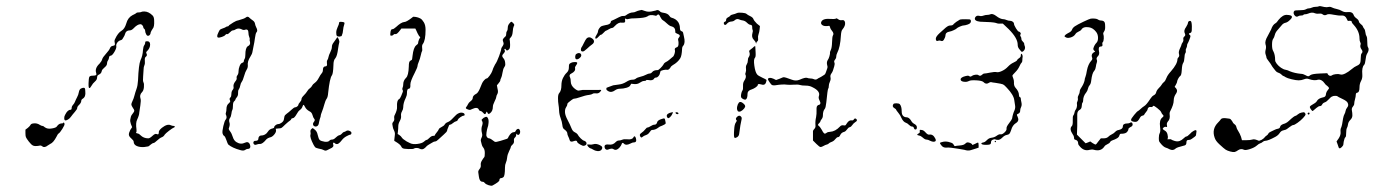

<svg xmlns="http://www.w3.org/2000/svg" viewBox="-20 -475 4432 619"><path d="M183 -78Q186 -83 188 -76Q189 -72 181 -59.5Q173 -47 169.5 -45Q166 -43 162 -34Q152 -15 142 -11Q138 -9 134 -6Q123 3 115 -4Q112 -7 105 -5Q93 -3 87 -5.5Q81 -8 73 -18.5Q65 -29 63.5 -33Q62 -37 62 -46V-57L70 -63Q77 -69 78.5 -72.5Q80 -76 87 -77Q99 -79 109 -72Q114 -69 117 -69Q120 -69 124 -65Q133 -58 148 -61Q160 -63 163 -67Q169 -76 177 -77Q182 -77 183 -78ZM242 -190Q246 -192 250 -192Q252 -192 252.5 -191.5Q253 -191 253.5 -190Q254 -189 254.5 -187Q255 -185 255 -180Q257 -163 247 -157Q242 -154 242 -150Q242 -143 233 -135Q229 -131 229 -127Q229 -123 221.5 -114.5Q214 -106 209 -99Q205 -93 199 -89.5Q193 -86 190 -87Q187 -88 187 -94Q187 -100 190 -105Q198 -121 207 -121Q211 -121 211 -126.5Q211 -132 215.5 -137Q220 -142 222 -147.5Q224 -153 228.5 -161.5Q233 -170 234 -177Q236 -188 242 -190ZM455 -342Q464 -342 464 -331Q464 -320 454 -310Q450 -307 452 -303Q456 -296 450 -292Q446 -289 447 -279.5Q448 -270 445.5 -264.5Q443 -259 443 -252Q443 -245 441.5 -229.5Q440 -214 442.5 -209.5Q445 -205 444 -194Q443 -183 438 -178Q429 -169 433 -157Q435 -152 432.5 -135.5Q430 -119 429 -112Q429 -104 422 -89Q417 -79 420 -58Q421 -50 419 -49Q418 -46 422 -45Q427 -45 433 -39Q443 -29 458 -29Q463 -29 471.5 -37Q480 -45 484.5 -43Q489 -41 490.5 -42.5Q492 -44 492 -48Q491 -54 502 -63Q520 -77 531 -71Q536 -69 540 -69Q543 -69 543.5 -67Q544 -65 541 -64Q536 -62 525 -53.5Q514 -45 511 -41Q508 -35 501.5 -32.5Q495 -30 486.5 -22Q478 -14 475 -14Q472 -14 466 -9Q463 -6 460.5 -4.5Q458 -3 458 -3Q457 -3 445 -1Q430 0 420.5 -4.5Q411 -9 411 -18Q411 -22 403 -29Q396 -35 395.5 -40.5Q395 -46 400 -56L406 -65L402 -75Q399 -84 400 -89.5Q401 -95 402 -99Q403 -103 408 -109Q413 -115 413 -118Q413 -121 408 -128Q404 -134 403.5 -137.5Q403 -141 407 -149Q411 -157 413.5 -167Q416 -177 420 -188Q424 -199 425 -216Q427 -267 433 -281Q440 -295 441 -314Q442 -325 445 -329Q448 -333 448 -336.5Q448 -340 449 -341Q450 -342 455 -342ZM445 -438Q459 -438 472 -425Q477 -420 477 -408Q478 -388 472 -382Q468 -376 466 -371Q465 -362 459.5 -360Q454 -358 451 -365Q448 -371 448 -375.5Q448 -380 445 -382Q442 -384 442 -387Q442 -390 439 -393.5Q436 -397 433 -397Q423 -397 410 -383Q404 -377 398 -377Q386 -377 383 -365Q382 -361 379.5 -357Q377 -353 375 -349.5Q373 -346 368 -345Q364 -344 360.5 -340.5Q357 -337 355.5 -333Q354 -329 355 -326Q356 -320 349 -308Q342 -296 337 -295.5Q332 -295 331.5 -289.5Q331 -284 328 -280Q325 -276 325 -270Q325 -264 317 -257.5Q309 -251 308 -246Q307 -238 298 -234Q293 -232 293 -225Q293 -218 286 -212Q279 -206 275 -198.5Q271 -191 268 -191Q265 -191 265.5 -207Q266 -223 268 -227Q270 -231 279 -231Q287 -231 289.5 -233Q292 -235 290 -240Q285 -255 301 -270Q308 -278 309.5 -284Q311 -290 321.5 -301.5Q332 -313 334.5 -319.5Q337 -326 343 -327Q349 -328 350 -330Q351 -332 350 -337Q348 -344 351 -349Q360 -369 372 -376Q382 -382 387 -399Q392 -418 407 -426Q418 -431 419.5 -433Q421 -435 427 -435Q433 -435 435.5 -436.5Q438 -438 445 -438Z M1004 -41Q1007 -27 1011 -23.5Q1015 -20 1027 -18Q1038 -17 1041.5 -21Q1045 -25 1050.5 -25Q1056 -25 1062.5 -31.5Q1069 -38 1074 -39Q1079 -40 1082.5 -44.5Q1086 -49 1089 -49.5Q1092 -50 1095 -52Q1100 -56 1107 -53Q1114 -50 1113 -45Q1112 -41 1109.5 -41Q1107 -41 1097.5 -36Q1088 -31 1082 -23Q1076 -15 1071 -12Q1066 -9 1061 -12Q1057 -16 1055 -15Q1053 -14 1054 -10Q1058 -1 1045 4Q1039 7 1034 9.5Q1029 12 1024 9Q1019 6 1007 4Q999 2 997 0.5Q995 -1 991 -8Q978 -33 981 -41Q982 -44 981 -49.5Q980 -55 983.5 -58.5Q987 -62 988 -62Q989 -62 995.5 -56.5Q1002 -51 1004 -41ZM1070 -318Q1067 -294 1061 -287Q1055 -281 1055 -265Q1054 -237 1050 -232Q1043 -223 1038 -176Q1037 -162 1033 -156.5Q1029 -151 1025.5 -138Q1022 -125 1018 -115Q1014 -105 1014 -102Q1014 -99 1012.5 -95.5Q1011 -92 1009 -83Q1008 -74 1005 -70.5Q1002 -67 997 -67Q991 -68 989.5 -72.5Q988 -77 992 -82Q997 -88 993 -92Q990 -95 987.5 -104Q985 -113 978 -116Q967 -122 963 -131Q960 -137 958.5 -137Q957 -137 955 -131Q953 -125 947 -120.5Q941 -116 937 -108Q929 -94 924 -94Q920 -94 919 -91Q918 -88 914.5 -86Q911 -84 899 -73Q891 -65 888 -63Q885 -61 879 -61L869 -60L870 -54Q870 -48 863.5 -40.5Q857 -33 850 -32Q843 -30 839 -26Q826 -10 818 -11Q812 -11 807.5 -9Q803 -7 800 -9Q796 -12 797 -16.5Q798 -21 804 -21Q813 -21 813 -28Q813 -32 815.5 -35Q818 -38 821 -38Q836 -38 844 -51Q849 -59 859 -61Q864 -62 864 -65Q864 -68 868.5 -71.5Q873 -75 877 -75Q882 -75 888 -79.5Q894 -84 895 -89Q896 -95 897 -99.5Q898 -104 904.5 -108.5Q911 -113 919.5 -121Q928 -129 931.5 -129Q935 -129 938.5 -132Q942 -135 942 -137Q942 -140 947 -145.5Q952 -151 952 -155.5Q952 -160 959.5 -167.5Q967 -175 970.5 -181Q974 -187 979 -190.5Q984 -194 986 -198.5Q988 -203 995 -208Q1002 -213 1007.5 -223.5Q1013 -234 1017 -238.5Q1021 -243 1021 -249Q1021 -261 1029 -261Q1036 -261 1034 -271Q1033 -278 1035.5 -281.5Q1038 -285 1039 -291Q1040 -297 1045 -307Q1050 -317 1050 -324Q1050 -331 1055.5 -338Q1061 -345 1064 -350Q1067 -355 1068 -355Q1069 -355 1072 -348.5Q1075 -342 1073.5 -337Q1072 -332 1070 -318ZM1089 -403Q1092 -402 1089.5 -395Q1087 -388 1086 -377.5Q1085 -367 1083 -363.5Q1081 -360 1082 -359L1075 -357Q1068 -357 1066 -359.5Q1064 -362 1064 -370Q1064 -378 1068.5 -387.5Q1073 -397 1073 -400Q1073 -403 1074.5 -404Q1076 -405 1081.5 -404.5Q1087 -404 1089 -403ZM773 -419Q779 -424 785 -417Q788 -414 794.5 -409.5Q801 -405 802 -399Q803 -393 806 -387Q812 -376 807 -371Q804 -368 802 -352.5Q800 -337 797.5 -326.5Q795 -316 794 -308.5Q793 -301 787 -292Q777 -277 779 -263Q779 -256 775 -250Q771 -244 767 -230Q763 -216 759.5 -211.5Q756 -207 754.5 -199Q753 -191 750 -187Q747 -183 747.5 -175Q748 -167 743.5 -161.5Q739 -156 739 -154Q739 -152 735 -148.5Q731 -145 731 -134.5Q731 -124 729 -120.5Q727 -117 726 -108Q725 -99 721 -94Q717 -88 720 -79Q722 -73 718 -62Q716 -59 721.5 -52Q727 -45 730.5 -33.5Q734 -22 742 -17Q756 -8 770 -15Q780 -20 785 -11Q788 -4 786.5 0.5Q785 5 779 5Q775 5 770 8.5Q765 12 755 9Q729 2 716 -9Q714 -11 710 -23Q706 -35 702.5 -37Q699 -39 697.5 -45Q696 -51 700 -68.5Q704 -86 708 -90Q713 -96 708 -106Q707 -108 708.5 -112.5Q710 -117 710 -123Q710 -137 719 -143Q723 -147 722 -150Q718 -157 723 -161Q726 -164 726 -172Q726 -180 730 -185Q734 -190 733 -194Q731 -203 739 -213Q744 -219 743 -223.5Q742 -228 745.5 -232.5Q749 -237 749 -245Q749 -253 752.5 -262Q756 -271 761 -272.5Q766 -274 766 -277.5Q766 -281 768.5 -285Q771 -289 771 -298Q771 -321 779 -326Q788 -330 786 -340Q784 -346 785 -348Q786 -350 783.5 -356Q781 -362 781 -369Q781 -376 778 -378.5Q775 -381 770 -379Q765 -377 758 -381Q749 -385 741 -381Q735 -377 731 -377Q727 -377 721 -370.5Q715 -364 712 -365Q709 -366 706 -362Q704 -359 695.5 -356Q687 -353 683 -354Q677 -356 684 -370Q687 -377 689 -379Q691 -381 697 -383Q706 -386 708.5 -388Q711 -390 714 -390Q717 -390 719 -394Q721 -395 724.5 -397.5Q728 -400 732 -402.5Q736 -405 740.5 -407Q745 -409 747 -409Q769 -415 773 -419Z M1539 -95Q1546 -99 1548.5 -98.5Q1551 -98 1553 -94Q1556 -89 1555 -78.5Q1554 -68 1552 -64Q1550 -58 1548.5 -48Q1547 -38 1549 -35Q1552 -29 1557 -29Q1561 -29 1575 -18Q1578 -16 1594 -21Q1611 -26 1614.5 -27.5Q1618 -29 1620 -35Q1628 -49 1637 -49Q1641 -49 1642.5 -53Q1644 -57 1648 -59Q1650 -60 1652 -59.5Q1654 -59 1655.5 -56Q1657 -53 1657 -50Q1657 -46 1655 -43Q1653 -40 1650.5 -40Q1648 -40 1646 -43Q1645 -45 1645 -44L1644 -40Q1644 -35 1640 -31.5Q1636 -28 1637 -21Q1638 -14 1632.5 -9Q1627 -4 1627 -1.5Q1627 1 1621.5 12Q1616 23 1615 33Q1614 43 1611 49.5Q1608 56 1608 65Q1608 92 1603 96Q1599 99 1597 99Q1590 99 1590 106Q1590 111 1568 123Q1564 125 1555 122Q1546 119 1543 115Q1540 111 1536 111Q1526 111 1524 95Q1523 86 1522 81Q1521 76 1526 70Q1531 64 1530 57Q1529 50 1534 42Q1539 34 1541 32Q1543 30 1543 18.5Q1543 7 1538.5 1.5Q1534 -4 1533 -9.5Q1532 -15 1530.5 -19.5Q1529 -24 1532.5 -31Q1536 -38 1534 -45Q1530 -60 1535 -72Q1537 -78 1535 -83Q1532 -88 1533 -89.5Q1534 -91 1539 -95ZM1621 -316Q1614 -309 1611 -315Q1609 -319 1607 -317Q1605 -315 1607 -313Q1610 -310 1604 -303Q1598 -297 1599.5 -293Q1601 -289 1604 -286Q1609 -280 1609 -266Q1609 -263 1605.5 -258Q1602 -253 1600 -240.5Q1598 -228 1595.5 -223.5Q1593 -219 1593 -216Q1593 -213 1587 -206L1582 -200L1584 -189Q1587 -178 1583.5 -172Q1580 -166 1580 -162.5Q1580 -159 1574.5 -148Q1569 -137 1569 -131Q1569 -117 1560 -110Q1554 -105 1552 -111Q1550 -115 1549 -115Q1548 -115 1547 -111Q1544 -103 1538 -111Q1534 -116 1529.5 -117Q1525 -118 1524 -121Q1520 -132 1501 -123Q1495 -119 1489 -122Q1478 -125 1484 -131Q1487 -135 1489 -139.5Q1491 -144 1497.5 -149Q1504 -154 1504 -159Q1504 -167 1516 -173Q1521 -176 1526.5 -188Q1532 -200 1534 -206Q1536 -211 1541 -216.5Q1546 -222 1549 -222Q1552 -222 1558.5 -231Q1565 -240 1567 -246Q1569 -254 1576 -267Q1582 -275 1589 -294Q1596 -313 1596 -318Q1596 -320 1600.5 -326.5Q1605 -333 1603 -338Q1600 -345 1601.5 -348.5Q1603 -352 1610 -358Q1612 -360 1612 -366Q1612 -372 1614.5 -375Q1617 -378 1617 -385.5Q1617 -393 1622 -399Q1627 -405 1628.5 -405Q1630 -405 1634 -401Q1638 -397 1638 -395Q1638 -393 1636 -389.5Q1634 -386 1633 -373Q1632 -360 1627 -355Q1622 -350 1623 -347.5Q1624 -345 1624.5 -332Q1625 -319 1621 -316ZM1307 -417Q1312 -421 1312 -421Q1325 -421 1336 -415Q1341 -412 1346.5 -403Q1352 -394 1352 -379Q1352 -344 1343 -333Q1340 -329 1341 -320.5Q1342 -312 1340.5 -310Q1339 -308 1336.5 -296.5Q1334 -285 1330 -275.5Q1326 -266 1326 -262Q1326 -258 1317 -240Q1303 -213 1303 -203Q1304 -189 1298 -189Q1292 -189 1292 -175Q1292 -167 1288 -159Q1280 -143 1280 -129Q1280 -123 1276 -116Q1272 -109 1273 -101.5Q1274 -94 1269 -85Q1264 -76 1264 -68Q1264 -60 1263 -52L1262 -43L1267 -40Q1273 -36 1275.5 -31.5Q1278 -27 1291 -19Q1293 -18 1302 -13.5Q1311 -9 1326 -11Q1341 -13 1347 -18.5Q1353 -24 1355.5 -24Q1358 -24 1364.5 -30.5Q1371 -37 1376.5 -37Q1382 -37 1382 -39Q1382 -41 1387.5 -47.5Q1393 -54 1394.5 -58Q1396 -62 1403.5 -65.5Q1411 -69 1414 -74Q1417 -79 1424 -81.5Q1431 -84 1441.5 -95.5Q1452 -107 1457 -109Q1464 -113 1471 -111.5Q1478 -110 1478 -105Q1478 -102 1475 -102Q1471 -102 1464 -97Q1457 -92 1456 -89Q1455 -85 1450.5 -84Q1446 -83 1440 -78Q1434 -73 1431 -73Q1428 -73 1427.5 -70.5Q1427 -68 1424.5 -63Q1422 -58 1421.5 -54Q1421 -50 1410.5 -41Q1400 -32 1393.5 -25.5Q1387 -19 1383 -19Q1379 -19 1373 -15Q1367 -11 1362 -8.5Q1357 -6 1351 1Q1342 10 1332 4Q1329 2 1323 2Q1317 2 1314.5 4Q1312 6 1297 5.5Q1282 5 1278.5 3Q1275 1 1274 -2Q1271 -9 1256 -18Q1251 -20 1251 -22.5Q1251 -25 1253 -40Q1254 -47 1250.5 -54Q1247 -61 1246.5 -65Q1246 -69 1245 -73.5Q1244 -78 1248 -82.5Q1252 -87 1251 -93.5Q1250 -100 1253 -105Q1261 -121 1260 -131Q1259 -151 1266 -155Q1270 -157 1273.5 -166Q1277 -175 1278.5 -178.5Q1280 -182 1278 -185Q1276 -188 1278 -192.5Q1280 -197 1280 -203Q1280 -215 1289 -224Q1297 -231 1298 -261Q1298 -275 1301.5 -278Q1305 -281 1307 -281.5Q1309 -282 1310 -295Q1313 -322 1322 -329Q1328 -333 1328 -336.5Q1328 -340 1331 -348L1335 -355L1331 -359Q1328 -364 1326 -368Q1324 -372 1322 -377L1319 -383H1297H1274L1271 -379Q1260 -364 1255 -365Q1251 -366 1248.5 -363Q1246 -360 1242 -360Q1239 -360 1238.5 -361Q1238 -362 1238.5 -368Q1239 -374 1240 -376.5Q1241 -379 1242 -380Q1243 -381 1246 -381Q1249 -381 1257 -388Q1273 -403 1283 -404Q1290 -404 1307 -417Z M1893 -10Q1902 -13 1914 -7Q1927 -1 1918 9Q1913 13 1905.5 12Q1898 11 1892.5 7.5Q1887 4 1883 3Q1880 2 1876.5 -2Q1873 -6 1873 -8Q1873 -10 1880 -9Q1887 -8 1893 -10ZM2022 -32Q2026 -40 2030 -30Q2034 -16 2024 -16Q2019 -16 2012 -12Q1998 -5 1992 -11.5Q1986 -18 1984 -10Q1983 -6 1977 1Q1967 12 1958 6Q1953 2 1941 7Q1936 9 1932.5 6Q1929 3 1929 -2Q1929 -11 1943 -9Q1956 -7 1965 -17Q1970 -22 1975 -22Q1980 -22 1986 -24.5Q1992 -27 2001 -26Q2018 -24 2022 -32ZM2125 -85Q2127 -78 2125.5 -76Q2124 -74 2115 -70Q2106 -67 2103 -64Q2093 -56 2082 -56Q2079 -56 2074.5 -49Q2070 -42 2062.5 -39.5Q2055 -37 2052 -34Q2046 -28 2043 -38Q2042 -42 2046 -45Q2055 -51 2063 -61Q2065 -64 2068 -64Q2071 -64 2078 -68.5Q2085 -73 2090 -73Q2097 -73 2099 -82Q2101 -87 2110.5 -90.5Q2120 -94 2122 -93Q2124 -92 2125 -85ZM2158 -112Q2158 -114 2162 -113Q2166 -113 2167 -110Q2168 -107 2165 -107Q2158 -107 2158 -112ZM2139 -111Q2149 -114 2149.5 -113Q2150 -112 2145 -103Q2135 -89 2131 -97Q2126 -106 2139 -111ZM1834 -255Q1836 -245 1822 -238Q1813 -234 1818 -225Q1820 -221 1820 -213Q1820 -199 1833 -189Q1842 -182 1846 -183Q1850 -184 1858 -185Q1866 -185 1897 -185Q1903 -185 1909 -185Q1917 -186 1918 -184.5Q1919 -183 1914 -178Q1909 -173 1901.5 -174Q1894 -175 1890.5 -172.5Q1887 -170 1879 -169Q1868 -168 1848 -161Q1836 -157 1832 -157Q1828 -157 1822.5 -152.5Q1817 -148 1813 -145Q1809 -142 1809 -138.5Q1809 -135 1805 -129Q1801 -123 1801.5 -113Q1802 -103 1810 -88Q1818 -73 1822 -62.5Q1826 -52 1832.5 -49Q1839 -46 1842 -42Q1845 -36 1852 -29Q1859 -22 1864 -21Q1871 -18 1871 -12.5Q1871 -7 1863 -5Q1859 -4 1850.5 -9Q1842 -14 1841 -17Q1840 -24 1830 -20Q1818 -15 1816 -25Q1815 -29 1812 -35Q1809 -41 1809 -45Q1809 -51 1798 -59Q1794 -62 1793 -72Q1792 -82 1787.5 -94Q1783 -106 1782.5 -118Q1782 -130 1780.5 -138Q1779 -146 1779 -158.5Q1779 -171 1783 -175Q1790 -183 1790 -200Q1790 -213 1795 -223.5Q1800 -234 1807 -240.5Q1814 -247 1814 -257Q1814 -265 1815 -267.5Q1816 -270 1821 -272.5Q1826 -275 1833.5 -275Q1841 -275 1841 -272Q1841 -269 1837 -264Q1833 -259 1834 -255ZM1838 -301Q1844 -305 1849 -303.5Q1854 -302 1854 -296Q1854 -293 1850 -289Q1846 -285 1842 -284Q1838 -283 1836 -285Q1834 -288 1834.5 -293.5Q1835 -299 1838 -301ZM1872 -352Q1880 -358 1889 -351Q1895 -347 1895 -341.5Q1895 -336 1888.5 -331.5Q1882 -327 1872.5 -318Q1863 -309 1859 -309Q1854 -309 1853 -312.5Q1852 -316 1854 -321Q1857 -325 1862.5 -336.5Q1868 -348 1872 -352ZM2094 -441Q2101 -445 2107 -439Q2110 -435 2118 -434Q2133 -432 2138 -424Q2141 -419 2145 -418Q2160 -414 2167 -403Q2172 -394 2172 -385Q2172 -376 2177 -374.5Q2182 -373 2182.5 -368.5Q2183 -364 2185 -357Q2190 -337 2183 -328Q2179 -324 2179 -317Q2178 -295 2173 -287Q2165 -274 2149 -265Q2142 -260 2142 -258.5Q2142 -257 2138 -253Q2134 -249 2130.5 -250Q2127 -251 2118 -249Q2111 -247 2110 -246Q2109 -245 2108 -240Q2107 -234 2103 -229.5Q2099 -225 2095 -225Q2091 -225 2089 -222Q2085 -214 2070 -217Q2064 -218 2063 -216Q2062 -214 2056.5 -214Q2051 -214 2043 -208.5Q2035 -203 2025 -204L2015 -205L2012 -200Q2010 -195 1999.5 -192Q1989 -189 1979.5 -189Q1970 -189 1963 -184Q1952 -176 1943 -180Q1935 -184 1935 -187Q1935 -190 1935 -191Q1935 -192 1938 -193Q1941 -194 1946 -196Q1951 -198 1957 -200Q1962 -201 1975 -202.5Q1988 -204 1999 -211Q2010 -218 2018 -218Q2026 -218 2030 -221.5Q2034 -225 2044.5 -227.5Q2055 -230 2062.5 -234Q2070 -238 2074.5 -238Q2079 -238 2083 -243Q2088 -249 2100 -249Q2103 -249 2109.5 -255.5Q2116 -262 2119 -267Q2121 -272 2127 -275Q2133 -278 2138 -282.5Q2143 -287 2148 -291Q2152 -293 2154.5 -301Q2157 -309 2156 -313Q2153 -320 2163 -323Q2167 -325 2167.5 -332.5Q2168 -340 2166.5 -345Q2165 -350 2169 -354Q2176 -362 2164 -366Q2159 -368 2158 -369Q2157 -370 2157 -375Q2157 -387 2145 -390Q2139 -391 2130.5 -399Q2122 -407 2117.5 -409.5Q2113 -412 2109 -420Q2104 -433 2098 -426Q2096 -423 2091 -425Q2075 -429 2067 -422Q2059 -417 2029 -416Q2013 -416 2007 -414Q2001 -412 1999 -414Q1997 -416 1996 -415Q1995 -414 1995 -410Q1996 -408 1995.5 -406Q1995 -404 1994 -403Q1993 -402 1990.5 -402Q1988 -402 1985 -402Q1974 -404 1962 -391Q1957 -385 1953.5 -385Q1950 -385 1942.5 -380.5Q1935 -376 1933.5 -376Q1932 -376 1926 -369.5Q1920 -363 1917.5 -363Q1915 -363 1910 -357Q1900 -346 1899 -353Q1899 -356 1903.5 -363Q1908 -370 1908 -374Q1908 -378 1911.5 -383Q1915 -388 1918 -390Q1922 -392 1932 -394Q1947 -396 1949 -403Q1949 -407 1951.5 -408Q1954 -409 1960.5 -412Q1967 -415 1975.5 -419.5Q1984 -424 1989 -423.5Q1994 -423 1997 -425Q2010 -435 2021 -435Q2025 -435 2030 -437.5Q2035 -440 2041.5 -441.5Q2048 -443 2049 -443Q2050 -443 2059.5 -439.5Q2069 -436 2080 -438Q2091 -440 2094 -441Z M2357 -99Q2364 -105 2369 -99Q2372 -96 2371 -91Q2367 -75 2363 -43Q2362 -36 2356 -32.5Q2350 -29 2348 -31Q2345 -34 2347 -58Q2348 -74 2352 -79.5Q2356 -85 2355 -87Q2349 -92 2357 -99ZM2362 -144Q2367 -150 2377 -141Q2384 -135 2382 -130Q2380 -125 2374 -120Q2368 -115 2363.5 -115Q2359 -115 2358 -118Q2355 -123 2356.5 -131Q2358 -139 2362 -144ZM2407 -321Q2415 -329 2415 -325Q2415 -324 2416 -307.5Q2417 -291 2414 -289Q2409 -284 2412 -263Q2415 -242 2421 -235Q2424 -231 2437 -225Q2450 -219 2451 -217.5Q2452 -216 2450 -211Q2447 -198 2433 -203Q2423 -206 2423 -201Q2423 -198 2416.5 -193.5Q2410 -189 2404 -187Q2390 -183 2390 -173Q2390 -157 2384 -154Q2381 -153 2376 -155.5Q2371 -158 2369.5 -161Q2368 -164 2369.5 -172Q2371 -180 2374 -184Q2376 -187 2375.5 -197.5Q2375 -208 2379 -214Q2388 -227 2383 -235Q2382 -236 2384 -241.5Q2386 -247 2385 -254.5Q2384 -262 2387.5 -267.5Q2391 -273 2391 -280Q2391 -287 2394 -291Q2399 -298 2396 -307Q2394 -311 2398 -314Q2402 -317 2407 -321ZM2694 -410Q2703 -412 2704.5 -402Q2706 -392 2696 -380Q2692 -376 2691 -360Q2689 -323 2679 -304Q2676 -298 2676 -292.5Q2676 -287 2672 -282.5Q2668 -278 2670 -273.5Q2672 -269 2669.5 -261Q2667 -253 2665.5 -248Q2664 -243 2660 -237.5Q2656 -232 2657.5 -225.5Q2659 -219 2655.5 -211.5Q2652 -204 2652 -197.5Q2652 -191 2650 -189Q2648 -186 2644 -145Q2642 -127 2639 -124Q2633 -117 2633 -103Q2633 -96 2629 -91Q2625 -86 2625 -84Q2625 -82 2621 -78Q2614 -72 2620 -69Q2623 -67 2629 -57Q2634 -47 2637 -45Q2640 -43 2644.5 -46.5Q2649 -50 2656 -50Q2673 -51 2688 -67Q2692 -72 2699 -71Q2704 -70 2705.5 -71Q2707 -72 2710 -77Q2717 -88 2725 -87Q2730 -86 2732 -89Q2736 -96 2741 -91Q2746 -86 2737 -81Q2731 -77 2727.5 -71.5Q2724 -66 2719.5 -65Q2715 -64 2711 -58Q2707 -52 2702 -50Q2693 -48 2689 -40Q2686 -33 2682 -33Q2678 -33 2673 -26.5Q2668 -20 2661 -17.5Q2654 -15 2652 -12.5Q2650 -10 2645.5 -9Q2641 -8 2635 -4.5Q2629 -1 2625.5 -1Q2622 -1 2612 -11L2601 -22V-35Q2601 -49 2601 -52Q2601 -55 2605.5 -59.5Q2610 -64 2609 -71Q2608 -85 2611 -97Q2613 -108 2612.5 -119.5Q2612 -131 2615 -134Q2618 -137 2620.5 -137Q2623 -137 2624.5 -140.5Q2626 -144 2622 -151.5Q2618 -159 2620 -165Q2626 -181 2599 -194Q2590 -199 2577.5 -199Q2565 -199 2559 -201Q2553 -203 2539 -202Q2525 -201 2517 -202Q2504 -204 2479 -200Q2475 -200 2473 -200Q2471 -200 2469 -201Q2467 -202 2465.5 -204Q2464 -206 2461 -210Q2455 -218 2456 -221Q2460 -227 2474 -221L2482 -217L2493 -221Q2504 -226 2505 -226Q2510 -227 2533 -218Q2546 -213 2558 -218Q2576 -226 2582 -224Q2587 -222 2593 -222Q2599 -222 2604.5 -219.5Q2610 -217 2615 -220.5Q2620 -224 2621 -224Q2622 -224 2627.5 -227.5Q2633 -231 2637 -233.5Q2641 -236 2642.5 -241.5Q2644 -247 2646.5 -253Q2649 -259 2647 -264Q2644 -275 2649 -282Q2650 -283 2651.5 -286.5Q2653 -290 2654 -293.5Q2655 -297 2655.5 -300Q2656 -303 2656 -304Q2655 -307 2658.5 -314Q2662 -321 2662.5 -338.5Q2663 -356 2665 -360Q2670 -367 2662 -376Q2657 -382 2656 -387Q2655 -391 2654 -391.5Q2653 -392 2647 -391Q2636 -390 2630.5 -394.5Q2625 -399 2628 -405Q2633 -416 2658 -414Q2670 -413 2673.5 -414.5Q2677 -416 2677.5 -416Q2678 -416 2683 -412.5Q2688 -409 2694 -410ZM2387 -430Q2390 -427 2398.5 -423Q2407 -419 2409 -413.5Q2411 -408 2420 -399L2430 -391L2429 -381Q2428 -371 2425.5 -364.5Q2423 -358 2424 -351Q2425 -344 2421.5 -341.5Q2418 -339 2418 -334L2417 -336Q2416 -341 2410 -347Q2402 -355 2406 -369Q2408 -375 2406.5 -378Q2405 -381 2405 -388Q2405 -392 2404 -393Q2403 -394 2400 -395Q2395 -395 2388.5 -401.5Q2382 -408 2375 -409Q2368 -410 2364 -412Q2356 -416 2349 -410Q2345 -406 2337.5 -405.5Q2330 -405 2325 -400Q2317 -390 2314 -398Q2312 -403 2317 -405Q2321 -406 2321 -411Q2321 -416 2327 -419Q2333 -422 2334.5 -424.5Q2336 -427 2343 -428.5Q2350 -430 2355 -432.5Q2360 -435 2372 -434Q2384 -433 2387 -430Z M3021 -18Q3032 -20 3043 -16Q3052 -14 3054.5 -8.5Q3057 -3 3059.5 -4Q3062 -5 3074.5 -6Q3087 -7 3091.5 -11.5Q3096 -16 3099 -16Q3104 -16 3109 -13.5Q3114 -11 3114 -9Q3114 -6 3123 -11Q3132 -16 3133.5 -15Q3135 -14 3135 -6V1L3126 4Q3117 7 3110 9Q3101 12 3089 8Q3084 7 3072 5Q3060 3 3048 1.5Q3036 0 3030 1Q3021 1 3016 -5Q3010 -12 3010.5 -14Q3011 -16 3021 -18ZM3190 -21Q3191 -21 3191 -19.5Q3191 -18 3190 -17Q3189 -16 3187.5 -17Q3186 -18 3187 -19.5Q3188 -21 3190 -21ZM2945 -52Q2945 -55 2945.5 -56Q2946 -57 2951 -56Q2957 -56 2964 -48Q2971 -40 2976 -41Q2988 -43 2995 -29Q2998 -24 2996.5 -21Q2995 -18 2990 -18Q2985 -18 2979 -21Q2972 -25 2967 -25Q2962 -25 2955.5 -31Q2949 -37 2943 -38Q2932 -40 2942 -45Q2947 -48 2945 -52ZM2860 -139Q2861 -142 2869.5 -142Q2878 -142 2881 -139Q2887 -132 2887 -116Q2887 -106 2891.5 -101.5Q2896 -97 2902 -97Q2911 -97 2918 -85Q2921 -79 2928.5 -75Q2936 -71 2936 -64.5Q2936 -58 2932 -57.5Q2928 -57 2926.5 -62Q2925 -67 2920.5 -67Q2916 -67 2910.5 -72.5Q2905 -78 2901 -79Q2892 -82 2886 -95Q2883 -103 2876 -111.5Q2869 -120 2869 -121.5Q2869 -123 2864 -126Q2855 -131 2860 -139ZM3272 -301Q3274 -303 3276 -298Q3277 -295 3277 -292Q3276 -287 3276 -281Q3276 -275 3273.5 -273Q3271 -271 3266.5 -261Q3262 -251 3253 -242Q3244 -233 3244 -231Q3244 -229 3246.5 -223Q3249 -217 3249 -210Q3248 -199 3254 -192Q3265 -180 3265 -169Q3265 -163 3268 -162Q3271 -161 3271 -157.5Q3271 -154 3273 -145Q3275 -136 3272 -130Q3269 -124 3269 -118Q3269 -112 3264 -109Q3259 -107 3258.5 -105.5Q3258 -104 3261 -98Q3267 -85 3255 -78Q3244 -71 3240 -56Q3237 -47 3234.5 -44Q3232 -41 3226 -40Q3219 -39 3211.5 -31.5Q3204 -24 3198 -24Q3192 -24 3189 -25.5Q3186 -27 3180.5 -24.5Q3175 -22 3175 -16.5Q3175 -11 3171.5 -9.5Q3168 -8 3159 -8Q3143 -8 3144 -13Q3145 -15 3151 -16Q3156 -17 3162 -23.5Q3168 -30 3177 -31Q3186 -32 3193.5 -37.5Q3201 -43 3206 -42Q3211 -41 3218.5 -48Q3226 -55 3225 -60.5Q3224 -66 3233 -77.5Q3242 -89 3243 -93Q3245 -107 3251 -120Q3254 -128 3252.5 -135.5Q3251 -143 3250 -152Q3248 -169 3226 -192Q3218 -201 3213.5 -203Q3209 -205 3189 -208Q3179 -209 3176.5 -210Q3174 -211 3170 -209Q3159 -201 3150 -211Q3145 -215 3127.5 -216Q3110 -217 3104 -214Q3097 -210 3087 -211.5Q3077 -213 3077 -219Q3077 -226 3094 -230Q3101 -232 3104 -230Q3109 -226 3113 -230Q3117 -233 3124 -234Q3131 -235 3134 -233Q3140 -228 3146 -234Q3150 -238 3154 -238Q3158 -238 3172.5 -241Q3187 -244 3193 -242.5Q3199 -241 3210 -246Q3221 -251 3229.5 -260Q3238 -269 3248 -273.5Q3258 -278 3259 -281Q3260 -284 3265.5 -287.5Q3271 -291 3271 -295.5Q3271 -300 3272 -301ZM3075 -412Q3078 -413 3093 -413Q3104 -413 3106.5 -412.5Q3109 -412 3110 -409Q3112 -400 3100 -396Q3091 -393 3087 -393Q3083 -393 3075 -389.5Q3067 -386 3065 -384Q3064 -382 3055.5 -378Q3047 -374 3041 -373Q3028 -371 3028 -360Q3028 -358 3026.5 -354Q3025 -350 3023 -347Q3021 -344 3019 -343Q3016 -342 3013 -343.5Q3010 -345 3006 -344Q2997 -340 2997 -350Q2997 -357 3009 -368Q3023 -381 3028.5 -385.5Q3034 -390 3037.5 -391.5Q3041 -393 3046 -393Q3052 -393 3055 -398Q3061 -404 3075 -412ZM3173 -429Q3180 -432 3191 -424Q3205 -413 3216 -413Q3219 -413 3225 -410.5Q3231 -408 3236 -408Q3241 -408 3245 -405Q3249 -402 3249 -399Q3249 -394 3255.5 -383.5Q3262 -373 3265 -373Q3267 -373 3269.5 -370Q3272 -367 3270 -364Q3268 -361 3270.5 -357.5Q3273 -354 3273 -349.5Q3273 -345 3277.5 -341Q3282 -337 3282 -333.5Q3282 -330 3284 -326Q3287 -316 3278 -309Q3274 -307 3272 -309.5Q3270 -312 3265.5 -317.5Q3261 -323 3261 -331Q3261 -352 3232 -381L3213 -399H3205Q3198 -398 3191 -401Q3182 -404 3140 -405Q3130 -406 3125.5 -409.5Q3121 -413 3124 -419Q3128 -426 3137 -424Q3143 -422 3150 -424.5Q3157 -427 3163 -427Q3169 -427 3173 -429Z M3815 -368Q3811 -366 3815 -363Q3818 -361 3818 -358.5Q3818 -356 3814.5 -347Q3811 -338 3809 -335Q3807 -332 3807 -328Q3807 -324 3804.5 -319.5Q3802 -315 3803 -311Q3804 -307 3801.5 -303.5Q3799 -300 3798.5 -288.5Q3798 -277 3794.5 -272Q3791 -267 3790 -249.5Q3789 -232 3785 -230Q3782 -228 3778.5 -221.5Q3775 -215 3775 -212Q3775 -209 3771 -202L3767 -195L3771 -191Q3778 -183 3772 -174Q3764 -163 3764 -151Q3764 -138 3753 -117Q3750 -112 3751 -105Q3753 -91 3745 -83Q3741 -78 3742 -72Q3743 -67 3742.5 -66Q3742 -65 3739 -66Q3735 -67 3731.5 -64Q3728 -61 3729 -59Q3730 -57 3736 -53.5Q3742 -50 3744 -41.5Q3746 -33 3745 -29Q3743 -26 3743.5 -26Q3744 -26 3748 -26Q3754 -27 3756.5 -25Q3759 -23 3767.5 -20.5Q3776 -18 3783 -20.5Q3790 -23 3796 -29Q3802 -35 3805 -35Q3808 -35 3816 -43Q3822 -50 3829 -53.5Q3836 -57 3837 -54Q3838 -52 3837 -48Q3836 -44 3836 -40.5Q3836 -37 3831.5 -34Q3827 -31 3822.5 -27.5Q3818 -24 3814 -24Q3809 -24 3807 -22.5Q3805 -21 3805 -16Q3805 -11 3803 -8.5Q3801 -6 3795 -5Q3774 0 3770 4Q3762 12 3750 6Q3745 3 3738.5 1Q3732 -1 3724 -10Q3718 -17 3717 -19.5Q3716 -22 3716 -30Q3716 -40 3719 -46Q3722 -52 3720 -66Q3717 -88 3727 -96Q3734 -101 3729 -105Q3726 -107 3724 -112.5Q3722 -118 3711.5 -126Q3701 -134 3699.5 -134Q3698 -134 3696 -131.5Q3694 -129 3690 -130Q3686 -131 3683 -128.5Q3680 -126 3680 -123Q3680 -120 3675 -114Q3670 -108 3669 -105.5Q3668 -103 3663 -102Q3658 -101 3655 -95Q3652 -89 3648 -85Q3644 -81 3635.5 -82.5Q3627 -84 3626.5 -88Q3626 -92 3636.5 -104.5Q3647 -117 3648.5 -117Q3650 -117 3657 -123.5Q3664 -130 3669 -133Q3676 -137 3689 -157Q3694 -165 3700 -168Q3706 -171 3707.5 -177.5Q3709 -184 3716 -191Q3723 -198 3725.5 -202.5Q3728 -207 3732.5 -210.5Q3737 -214 3740.5 -223.5Q3744 -233 3755 -245Q3776 -269 3776 -284Q3776 -287 3779.5 -290.5Q3783 -294 3781 -301Q3779 -308 3784 -318.5Q3789 -329 3789 -331Q3789 -333 3792.5 -338Q3796 -343 3795 -348.5Q3794 -354 3798.5 -357.5Q3803 -361 3800 -367Q3795 -376 3804 -388Q3810 -398 3810 -401Q3810 -404 3812 -406Q3814 -408 3818 -407.5Q3822 -407 3822.5 -390.5Q3823 -374 3820.5 -371Q3818 -368 3815 -368ZM3497 -415Q3512 -416 3518 -413Q3524 -409 3528 -409Q3540 -409 3542 -401Q3543 -397 3543 -387.5Q3543 -378 3539.5 -373.5Q3536 -369 3537 -365Q3539 -360 3538.5 -350.5Q3538 -341 3535 -339Q3533 -336 3534 -333Q3536 -325 3529 -325Q3520 -325 3523 -310Q3526 -299 3518 -292Q3514 -287 3516 -282.5Q3518 -278 3516 -273Q3514 -268 3513 -260Q3512 -252 3508 -247Q3501 -240 3498 -215Q3497 -205 3493 -200.5Q3489 -196 3487.5 -189Q3486 -182 3482 -177Q3472 -165 3472 -151Q3472 -146 3470 -144Q3468 -142 3467.5 -133Q3467 -124 3461 -121Q3453 -117 3453 -106Q3453 -98 3453 -69L3452 -41L3457 -36Q3462 -31 3471 -22L3480 -13L3488 -16L3495 -19L3502 -14Q3510 -9 3512 -9Q3514 -9 3521 -19L3529 -29H3538Q3548 -29 3553 -34Q3558 -39 3564.5 -42Q3571 -45 3575.5 -50Q3580 -55 3587 -56Q3600 -59 3600 -67Q3600 -77 3614 -77Q3620 -77 3623 -79Q3628 -83 3631 -77Q3634 -69 3624 -65Q3618 -62 3618 -58.5Q3618 -55 3614 -50Q3610 -45 3600 -44Q3592 -44 3591 -43Q3590 -42 3589 -39Q3588 -33 3581 -29Q3574 -25 3567.5 -23Q3561 -21 3559 -17Q3557 -13 3550 -10Q3543 -7 3540 -2Q3529 14 3507 8Q3501 6 3493 8Q3476 13 3463 -1Q3456 -8 3456 -12Q3456 -22 3448 -24Q3444 -25 3443 -27Q3443 -36 3439 -41Q3426 -60 3436 -69Q3439 -73 3438.5 -86.5Q3438 -100 3440.5 -103Q3443 -106 3444 -111.5Q3445 -117 3447 -120Q3450 -123 3451.5 -129.5Q3453 -136 3452 -140Q3451 -143 3453.5 -148Q3456 -153 3455 -158Q3454 -163 3457.5 -169Q3461 -175 3461 -180Q3461 -185 3464 -189Q3466 -192 3469.5 -198Q3473 -204 3475 -210Q3477 -216 3477 -218Q3477 -221 3479.5 -227.5Q3482 -234 3484 -247Q3488 -268 3498 -279Q3503 -284 3501 -289Q3496 -302 3510 -308Q3512 -308 3508 -311.5Q3504 -315 3505 -319Q3508 -330 3515 -337Q3520 -342 3520 -353Q3520 -364 3514 -372Q3504 -385 3491 -387Q3472 -390 3466 -379Q3464 -376 3457 -373Q3450 -370 3447 -365Q3442 -357 3431 -354Q3420 -351 3414 -356Q3412 -357 3412 -358Q3412 -359 3413 -360.5Q3414 -362 3416.5 -364Q3419 -366 3423 -368Q3434 -373 3436 -379Q3438 -385 3445 -390Q3454 -396 3473 -405Q3492 -414 3497 -415Z M4196 -110Q4197 -112 4199.5 -112Q4202 -112 4202 -110Q4202 -107 4200 -106Q4198 -105 4196.5 -107Q4195 -109 4196 -110ZM4182 -113Q4184 -114 4186.5 -111.5Q4189 -109 4189 -106Q4189 -103 4181 -94.5Q4173 -86 4163 -79Q4153 -72 4150 -72Q4146 -72 4137 -65Q4128 -58 4125.5 -57Q4123 -56 4116.5 -54.5Q4110 -53 4105.5 -46Q4101 -39 4092 -34Q4068 -21 4059 -21Q4055 -21 4051 -17.5Q4047 -14 4043 -13Q4039 -12 4031.5 -5.5Q4024 1 4010 5.5Q3996 10 3991 8Q3981 3 3972 9Q3965 14 3960.5 15Q3956 16 3946.5 13.5Q3937 11 3931.5 7.5Q3926 4 3911 -10Q3899 -21 3896 -31Q3886 -59 3907 -80Q3913 -86 3916 -90.5Q3919 -95 3931 -94Q3940 -93 3943 -92.5Q3946 -92 3947.5 -90.5Q3949 -89 3952 -85Q3955 -78 3960 -74.5Q3965 -71 3966 -65.5Q3967 -60 3972 -52.5Q3977 -45 3981 -34L3984 -23H3997Q4011 -23 4017 -25Q4023 -27 4031 -24L4039 -21L4047 -24Q4054 -28 4057 -32Q4060 -36 4063.5 -38Q4067 -40 4069 -44Q4071 -48 4077 -50.5Q4083 -53 4088.5 -56Q4094 -59 4100 -60Q4106 -61 4107 -66Q4108 -73 4123 -77Q4130 -80 4135 -85Q4153 -102 4158 -102Q4159 -102 4164.5 -106.5Q4170 -111 4176 -112Q4182 -113 4182 -113ZM4324 -436Q4340 -438 4344 -427Q4346 -421 4353 -416Q4360 -411 4361 -406Q4362 -401 4367.5 -397Q4373 -393 4374 -389.5Q4375 -386 4378 -382.5Q4381 -379 4382 -370.5Q4383 -362 4385.5 -358.5Q4388 -355 4388 -341Q4388 -327 4390 -323Q4396 -315 4387 -301Q4384 -296 4382.5 -282.5Q4381 -269 4378 -266Q4370 -258 4372 -235Q4373 -223 4368 -214Q4363 -205 4363 -193Q4363 -177 4355 -176Q4351 -175 4351 -169.5Q4351 -164 4348.5 -155Q4346 -146 4346 -141Q4346 -136 4341.5 -131Q4337 -126 4338.5 -118.5Q4340 -111 4340 -103Q4340 -95 4333.5 -88.5Q4327 -82 4326 -74.5Q4325 -67 4322.5 -62.5Q4320 -58 4320 -46.5Q4320 -35 4318 -33Q4316 -32 4314.5 -27.5Q4313 -23 4312 -18Q4311 -13 4311 -10Q4311 -6 4306 -1Q4301 4 4298 3Q4296 3 4293 -8L4289 -19L4296 -29Q4303 -40 4302 -49.5Q4301 -59 4304 -64Q4307 -71 4310 -93Q4312 -103 4314.5 -107Q4317 -111 4318 -117Q4319 -123 4323 -128Q4329 -135 4325 -143Q4323 -149 4308 -156Q4293 -163 4292 -164.5Q4291 -166 4284.5 -166Q4278 -166 4275 -164Q4271 -163 4264 -155Q4257 -147 4251 -145Q4245 -143 4242.5 -138Q4240 -133 4235.5 -133Q4231 -133 4224 -127Q4217 -121 4214 -118.5Q4211 -116 4210 -118Q4202 -127 4203 -131Q4204 -134 4214 -139.5Q4224 -145 4226 -150Q4231 -158 4245 -161Q4255 -162 4255 -173Q4256 -179 4261 -185Q4265 -189 4264.5 -191.5Q4264 -194 4259 -198Q4254 -201 4250 -207Q4246 -213 4240.5 -216Q4235 -219 4229 -218Q4218 -214 4200 -220Q4193 -223 4184.5 -219.5Q4176 -216 4167 -216Q4158 -216 4144 -219.5Q4130 -223 4125 -226Q4119 -230 4117.5 -230Q4116 -230 4111.5 -234.5Q4107 -239 4101.5 -240.5Q4096 -242 4092.5 -246.5Q4089 -251 4085 -256Q4081 -261 4079 -265Q4077 -269 4070 -278Q4063 -287 4063 -289.5Q4063 -292 4060.5 -299Q4058 -306 4060.5 -315Q4063 -324 4060 -332Q4057 -342 4067 -359Q4073 -370 4078 -380Q4083 -395 4092 -400Q4096 -402 4102 -411Q4116 -428 4129 -427Q4156 -426 4138 -410Q4131 -403 4124 -401.5Q4117 -400 4112 -393.5Q4107 -387 4099.5 -379Q4092 -371 4090 -362.5Q4088 -354 4084.5 -349.5Q4081 -345 4081 -330.5Q4081 -316 4085 -310Q4091 -299 4091 -281Q4091 -276 4096.5 -269Q4102 -262 4110 -256.5Q4118 -251 4125 -250Q4131 -249 4139 -245Q4154 -239 4174 -237Q4181 -237 4188 -233Q4195 -229 4197.5 -229Q4200 -229 4205 -233Q4211 -237 4235 -238L4259 -239L4262 -234Q4268 -228 4274 -232Q4278 -235 4287 -236Q4296 -237 4301 -235Q4307 -233 4317 -238Q4327 -243 4337 -251.5Q4347 -260 4354.5 -263Q4362 -266 4364.5 -271Q4367 -276 4367 -288Q4367 -300 4370 -303Q4375 -308 4370 -315Q4364 -323 4366 -330Q4368 -334 4365.5 -338.5Q4363 -343 4363 -351Q4363 -374 4345 -394Q4338 -401 4338 -404.5Q4338 -408 4331 -408Q4326 -407 4325 -408Q4324 -409 4322 -414Q4317 -426 4305 -425Q4297 -424 4279.5 -427.5Q4262 -431 4258 -428Q4251 -424 4245 -428Q4241 -432 4233 -431Q4225 -430 4220 -432Q4210 -437 4197 -431Q4192 -429 4187.5 -429Q4183 -429 4182 -427Q4181 -425 4175 -425Q4169 -425 4166 -423Q4160 -419 4155 -424Q4151 -428 4150.5 -432.5Q4150 -437 4153 -440Q4155 -442 4170 -442Q4185 -442 4190 -445Q4195 -448 4199.5 -448Q4204 -448 4209.5 -450.5Q4215 -453 4221.5 -453Q4228 -453 4231.5 -454.5Q4235 -456 4238 -455Q4241 -454 4249.5 -452.5Q4258 -451 4263 -452.5Q4268 -454 4274 -451Q4280 -448 4289.5 -446Q4299 -444 4306.5 -439.5Q4314 -435 4324 -436Z"/></svg>

Font: TT2020 Style D
Style: Italic
Weight: 400
Italic angle: -15°
Version: Version 0.2.000